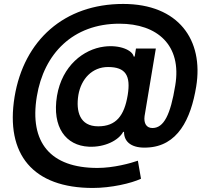

<svg xmlns="http://www.w3.org/2000/svg" viewBox="-20 -736 1039 960"><path d="M443.9 203.8C535.5 203.8 635.7 180.8 685 157.7L669.4 67.5C632.8 80.3 547.9 103.7 467.3 103.7C232.2 103.7 126.1 -23.4 164.1 -253.6C199.2 -468 345.2 -617.5 577.1 -617.5C766.3 -617.5 890.3 -510.3 856.2 -308.6C832.4 -161.9 799 -95.9 742.2 -95.9C711.6 -95.9 698.2 -120 702.8 -155.2L759.2 -493.3H659.8L653.4 -453.5H648.4C642.4 -484.7 578.8 -513.5 499.6 -502.8C398.8 -489.7 290.5 -408.4 264.9 -256.4C239.3 -99.8 309.3 -7.8 424 -2.5C503.9 1.4 573.2 -34.4 595.9 -76.7H600.1C599.8 -23.4 642.4 5.7 714.5 1.8C868.3 -3.9 934.3 -140.3 960.9 -302.6C999.3 -535.9 872.9 -716.3 595.9 -716.3C301.1 -716.3 99.8 -534.8 52.9 -252.1C5.7 37.3 146 203.8 443.9 203.8ZM371.8 -260.7C385.7 -341.6 440.7 -400.9 520.2 -400.9C608.7 -400.9 634.2 -357.6 618.6 -261C601.6 -157.3 560.4 -104.4 470.9 -104.4C378.2 -104.4 359 -179.7 371.8 -260.7Z"/></svg>

Font: Margiela Sans Semi Bold
Style: Italic
Weight: 600
Italic angle: -9.39999°
Designer: Stefan Endress, Andreas Faust
Version: Version 1.100;FEAKit 1.0